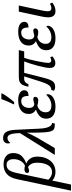

<svg xmlns="http://www.w3.org/2000/svg" viewBox="856 -1707 1077 2859"><g transform="rotate(-90 1394.5 -277.5)"><path d="M157 -568Q179 -669 234.5 -716Q290 -763 377 -763Q455 -763 500 -725.5Q545 -688 545 -620Q545 -537 499.5 -492Q454 -447 392 -427V-424Q435 -406 463.5 -364.5Q492 -323 492 -261Q492 -183 464 -121Q436 -59 384.5 -24.5Q333 10 264 10Q222 10 188.5 -4Q155 -18 135 -38L76 241H-15ZM401 -264Q401 -314 383 -349Q365 -384 336 -398Q302 -383 280 -383Q265 -383 256.5 -390.5Q248 -398 248 -410Q248 -430 263 -441Q278 -452 303 -452Q330 -452 354 -444Q398 -460 426 -506.5Q454 -553 454 -615Q454 -662 432.5 -690Q411 -718 372 -718Q319 -718 292 -682Q265 -646 248 -566L148 -96Q169 -72 198.5 -56.5Q228 -41 260 -41Q329 -41 365 -102Q401 -163 401 -264Z M842 -518Q839 -626 821.5 -665.5Q804 -705 769 -705Q729 -705 698 -663Q693 -666 690.5 -675.5Q688 -685 688 -697Q688 -728 708 -749Q728 -770 769 -770Q826 -770 856 -728Q886 -686 891 -587L908 -236Q912 -138 934.5 -90Q957 -42 988 -42H993L985 0H965Q926 0 904.5 -11Q883 -22 870.5 -54Q858 -86 854 -150Q848 -228 848 -347L849 -413H846Q839 -390 815.5 -342Q792 -294 770 -256L619 0H517Z M1057 -126Q1057 -188 1093 -223.5Q1129 -259 1190 -280V-283Q1162 -296 1144.5 -324.5Q1127 -353 1127 -389Q1127 -463 1181.5 -504Q1236 -545 1333 -545Q1404 -545 1442 -520Q1480 -495 1480 -456Q1480 -425 1460.5 -408.5Q1441 -392 1395 -392Q1398 -500 1322 -500Q1269 -500 1243 -464.5Q1217 -429 1217 -382Q1217 -348 1231.5 -328Q1246 -308 1275 -305L1295 -310Q1329 -320 1347 -320Q1382 -320 1382 -292Q1382 -271 1368 -258.5Q1354 -246 1325 -246Q1310 -246 1286.5 -250.5Q1263 -255 1252 -260Q1208 -249 1180 -216Q1152 -183 1152 -135Q1152 -93 1178 -72Q1204 -51 1251 -51Q1339 -51 1412 -126Q1416 -125 1418.5 -118Q1421 -111 1421 -103Q1421 -75 1399.5 -49Q1378 -23 1335.5 -6.5Q1293 10 1234 10Q1147 10 1102 -25.5Q1057 -61 1057 -126ZM1273 -619Q1291 -653 1314.5 -707.5Q1338 -762 1349 -796H1435L1432 -784Q1420 -756 1378.5 -698.5Q1337 -641 1305 -606H1271Z M1812 -75Q1812 -129 1844.5 -251.5Q1877 -374 1909 -456H1739L1667 -171Q1650 -105 1635 -69Q1620 -33 1595.5 -14Q1571 5 1530 5Q1497 5 1473 -12L1484 -52Q1510 -52 1529.5 -63.5Q1549 -75 1567 -106Q1585 -137 1604 -195L1687 -456H1650Q1620 -456 1600 -439Q1580 -422 1571 -393H1532Q1543 -448 1559.5 -478.5Q1576 -509 1604 -522.5Q1632 -536 1680 -536H2078L2059 -456H1962Q1938 -385 1913 -264Q1888 -143 1888 -96Q1888 -53 1925 -53Q1934 -53 1947.5 -57.5Q1961 -62 1972 -68L1985 -36Q1958 -14 1934 -3Q1910 8 1883 8Q1848 8 1830 -13.5Q1812 -35 1812 -75Z M2076 -126Q2076 -188 2112 -223.5Q2148 -259 2209 -280V-283Q2181 -296 2163.5 -324.5Q2146 -353 2146 -389Q2146 -463 2200.5 -504Q2255 -545 2352 -545Q2423 -545 2461 -520Q2499 -495 2499 -456Q2499 -425 2479.5 -408.5Q2460 -392 2414 -392Q2417 -500 2341 -500Q2288 -500 2262 -464.5Q2236 -429 2236 -382Q2236 -348 2250.5 -328Q2265 -308 2294 -305L2314 -310Q2348 -320 2366 -320Q2401 -320 2401 -292Q2401 -271 2387 -258.5Q2373 -246 2344 -246Q2329 -246 2305.5 -250.5Q2282 -255 2271 -260Q2227 -249 2199 -216Q2171 -183 2171 -135Q2171 -93 2197 -72Q2223 -51 2270 -51Q2358 -51 2431 -126Q2435 -125 2437.5 -118Q2440 -111 2440 -103Q2440 -75 2418.5 -49Q2397 -23 2354.5 -6.5Q2312 10 2253 10Q2166 10 2121 -25.5Q2076 -61 2076 -126Z M2566 -98Q2566 -134 2577 -191L2651 -536H2742L2669 -194Q2656 -131 2656 -105Q2656 -51 2701 -51Q2732 -51 2770 -72L2785 -37Q2754 -14 2725 -2Q2696 10 2658 10Q2613 10 2589.5 -17.5Q2566 -45 2566 -98Z"/></g></svg>

Font: Noto Serif Narrow
Style: Italic
Weight: 400
Width: 4
Italic angle: -12°
Designer: Monotype Design Team
Foundry: Monotype Imaging Inc.
Version: Version 1.001